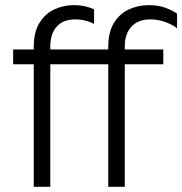

<svg xmlns="http://www.w3.org/2000/svg" viewBox="-20 -721 703 741"><path d="M663.3 -668.2V-612Q645.9 -625.7 618.5 -635.9Q591.2 -646.1 559.3 -646.1Q513 -646.1 487.3 -618.2Q461.6 -590.2 461.6 -541.8V0H397.8V-540.3Q397.8 -597.5 420.1 -633.1Q442.4 -668.7 477.9 -684.9Q513.5 -701.1 553.6 -701.1Q593.1 -701.1 621.7 -689.8Q650.3 -678.4 663.3 -668.2ZM343 -684.7V-628.7Q328.3 -636.7 309.4 -641.4Q290.4 -646.1 270 -646.1Q223.5 -646.1 198.8 -618.2Q174.1 -590.2 174.1 -541.8V0H110.3V-540.3Q110.3 -597.5 132.5 -633.1Q154.7 -668.7 190 -684.9Q225.3 -701.1 264.3 -701.1Q289.3 -701.1 309.2 -696.5Q329 -691.9 343 -684.7ZM610.2 -530V-472.9H30.7V-530Z"/></svg>

Font: Roundo Variable
Style: Regular
Weight: 200
Designer: Shiva Nallaperumal
Foundry: Indian Type Foundry
Version: Version 2.000